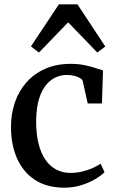

<svg xmlns="http://www.w3.org/2000/svg" viewBox="-20 -859 536 890"><path d="M279.5 11Q196.5 11 141.5 -25.5Q86.5 -62 58.8 -125.2Q31 -188.5 31 -268.5Q30.5 -330 48.8 -383.5Q67 -437 102.5 -477.2Q138 -517.5 189.8 -540.2Q241.5 -563 308 -563Q343 -563 371.8 -557Q400.5 -551 422 -543.8Q443.5 -536.5 457.5 -532.5L452.5 -379.5H386.5L364 -481.5Q362.5 -490 351.5 -496.8Q340.5 -503.5 324.8 -507.5Q309 -511.5 291 -511.5Q249 -511.5 216.8 -487.5Q184.5 -463.5 166.2 -416Q148 -368.5 147.5 -297Q147.5 -237 159 -191.8Q170.5 -146.5 191.8 -116.8Q213 -87 242 -72.2Q271 -57.5 305.5 -57.5Q335 -57.5 361.5 -64Q388 -70.5 409.8 -80.2Q431.5 -90 446.5 -100L464.5 -61Q448.5 -44.5 419.8 -27.8Q391 -11 354.8 0Q318.5 11 279.5 11ZM160.5 -615.5 123.5 -644 253 -839H339L468 -643.5L431 -615.5L296 -755.5Z"/></svg>

Font: Merriweather 36pt Medium
Style: Regular
Weight: 500
Version: Version 2.100